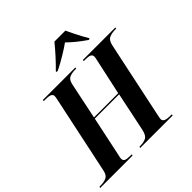

<svg xmlns="http://www.w3.org/2000/svg" viewBox="-267 -1139 1334 1334"><g transform="rotate(-45 400.5 -472.0)"><path d="M-31 0 -28 -10H-14Q15 -10 38.5 -20Q62 -30 70 -67L191 -638Q197 -666 197 -674Q197 -689 184 -696.5Q171 -704 132 -704H118L120 -714H439L437 -704H423Q394 -704 371.5 -694Q349 -684 341 -646L285 -377H523L580 -639Q583 -652 584.5 -660.5Q586 -669 586 -674Q586 -689 573.5 -696.5Q561 -704 526 -704H511L513 -714H832L830 -704H817Q786 -704 762 -693Q738 -682 729 -640L610 -77Q607 -63 605.5 -54.5Q604 -46 604 -41Q604 -26 618 -18Q632 -10 670 -10H683L681 0H362L365 -10H379Q406 -10 428.5 -21Q451 -32 461 -75L522 -367H283L220 -69Q218 -61 216.5 -53.5Q215 -46 215 -41Q215 -23 228.5 -16.5Q242 -10 276 -10H290L287 0ZM325 -792Q359 -825 397 -867Q435 -909 463 -944H571Q580 -924 594.5 -894.5Q609 -865 624 -837Q639 -809 650 -792L649 -784H639Q598 -812 566 -838.5Q534 -865 511 -888Q481 -866 432 -836.5Q383 -807 337 -784H324Z"/></g></svg>

Font: Noto Serif Display SemiCondensed
Style: Bold Italic
Weight: 700
Width: 4
Italic angle: -12°
Designer: Monotype Design Team
Foundry: Monotype Imaging Inc.
Version: Version 2.009